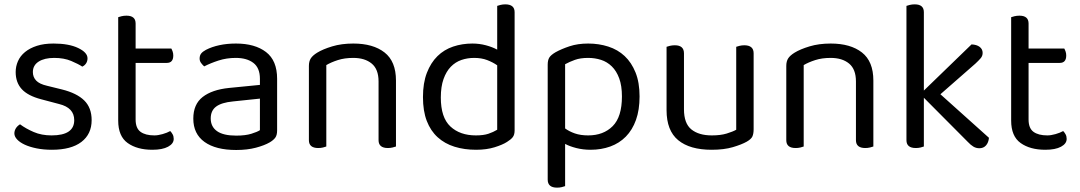

<svg xmlns="http://www.w3.org/2000/svg" viewBox="-20 -675 4961 882"><path d="M401 -123Q401 -59 354 -23Q307 13 218 13Q180 13 148 6.5Q116 0 93.5 -10.5Q71 -21 58.5 -34.5Q46 -48 46 -62Q46 -74 52.5 -85Q59 -96 72 -104Q99 -84 135 -68.5Q171 -53 217 -53Q321 -53 321 -123Q321 -180 252 -197L169 -219Q108 -235 80 -265.5Q52 -296 52 -344Q52 -370 62.5 -394Q73 -418 95 -436Q117 -454 149.5 -464.5Q182 -475 226 -475Q296 -475 339 -454.5Q382 -434 382 -407Q382 -394 375.5 -384Q369 -374 358 -369Q340 -381 307 -395Q274 -409 229 -409Q184 -409 157.5 -392Q131 -375 131 -344Q131 -321 146 -305Q161 -289 196 -281L265 -264Q333 -247 367 -213.5Q401 -180 401 -123Z M680 13Q610 13 566.5 -18Q523 -49 523 -121V-596Q528 -598 538.5 -600.5Q549 -603 561 -603Q603 -603 603 -567V-452H767Q770 -447 773 -438.5Q776 -430 776 -420Q776 -386 746 -386H603V-126Q603 -86 625.5 -69.5Q648 -53 689 -53Q706 -53 727 -59Q748 -65 762 -73Q768 -67 773 -58Q778 -49 778 -37Q778 -15 752 -1Q726 13 680 13Z M1065 -52Q1107 -52 1134.5 -60.5Q1162 -69 1174 -77V-222L1050 -209Q998 -204 973 -185.5Q948 -167 948 -131Q948 -93 977 -72.5Q1006 -52 1065 -52ZM1064 -475Q1151 -475 1202 -436Q1253 -397 1253 -313V-76Q1253 -54 1244.5 -42.5Q1236 -31 1219 -21Q1195 -7 1155.5 3.5Q1116 14 1065 14Q971 14 919.5 -23Q868 -60 868 -130Q868 -196 911 -229.5Q954 -263 1032 -271L1174 -285V-313Q1174 -363 1144 -386Q1114 -409 1063 -409Q1021 -409 984 -397Q947 -385 918 -370Q910 -377 903.5 -386Q897 -395 897 -406Q897 -420 904 -429Q911 -438 926 -446Q953 -460 988 -467.5Q1023 -475 1064 -475Z M1719 -301Q1719 -357 1687.5 -383Q1656 -409 1603 -409Q1563 -409 1532 -399Q1501 -389 1479 -376V-2Q1474 0 1464 2.5Q1454 5 1442 5Q1399 5 1399 -31V-372Q1399 -393 1407.5 -406.5Q1416 -420 1437 -433Q1463 -449 1506 -462Q1549 -475 1603 -475Q1694 -475 1746.5 -434Q1799 -393 1799 -305V-2Q1794 0 1783.5 2.5Q1773 5 1762 5Q1719 5 1719 -31V-301Z M2344 -76Q2344 -56 2335.5 -45Q2327 -34 2309 -23Q2289 -10 2252 1.5Q2215 13 2167 13Q2113 13 2068 -1Q2023 -15 1990.5 -44.5Q1958 -74 1940.5 -119.5Q1923 -165 1923 -229Q1923 -294 1941 -340.5Q1959 -387 1989.5 -417Q2020 -447 2061.5 -461Q2103 -475 2150 -475Q2182 -475 2212 -467Q2242 -459 2264 -447V-648Q2269 -650 2279.5 -652.5Q2290 -655 2301 -655Q2344 -655 2344 -619ZM2264 -375Q2244 -389 2218 -399Q2192 -409 2158 -409Q2127 -409 2099.5 -399.5Q2072 -390 2051 -368.5Q2030 -347 2017.5 -312Q2005 -277 2005 -227Q2005 -135 2049 -94Q2093 -53 2166 -53Q2201 -53 2223.5 -60.5Q2246 -68 2264 -79Z M2693 13Q2658 13 2627 5Q2596 -3 2576 -14V180Q2571 182 2561 184.5Q2551 187 2539 187Q2496 187 2496 150V-378Q2496 -398 2503 -410Q2510 -422 2532 -435Q2559 -450 2596.5 -462.5Q2634 -475 2682 -475Q2731 -475 2774.5 -461Q2818 -447 2849.5 -417.5Q2881 -388 2899.5 -342Q2918 -296 2918 -232Q2918 -170 2901.5 -124Q2885 -78 2855 -47.5Q2825 -17 2783.5 -2Q2742 13 2693 13ZM2682 -53Q2752 -53 2794.5 -95.5Q2837 -138 2837 -232Q2837 -281 2824.5 -315Q2812 -349 2790.5 -370Q2769 -391 2741 -400Q2713 -409 2682 -409Q2646 -409 2621 -400Q2596 -391 2576 -380V-85Q2595 -71 2621 -62Q2647 -53 2682 -53Z M3042 -460Q3047 -462 3057.5 -464.5Q3068 -467 3080 -467Q3122 -467 3122 -430V-173Q3122 -108 3156 -80.5Q3190 -53 3250 -53Q3290 -53 3318 -61.5Q3346 -70 3362 -79V-460Q3367 -462 3377.5 -464.5Q3388 -467 3399 -467Q3442 -467 3442 -430V-82Q3442 -61 3436.5 -48.5Q3431 -36 3410 -24Q3387 -11 3346.5 1Q3306 13 3249 13Q3149 13 3095.5 -31Q3042 -75 3042 -169Z M3912 -301Q3912 -357 3880.5 -383Q3849 -409 3796 -409Q3756 -409 3725 -399Q3694 -389 3672 -376V-2Q3667 0 3657 2.5Q3647 5 3635 5Q3592 5 3592 -31V-372Q3592 -393 3600.5 -406.5Q3609 -420 3630 -433Q3656 -449 3699 -462Q3742 -475 3796 -475Q3887 -475 3939.5 -434Q3992 -393 3992 -305V-2Q3987 0 3976.5 2.5Q3966 5 3955 5Q3912 5 3912 -31V-301Z M4224 -2Q4219 0 4209 2.5Q4199 5 4187 5Q4144 5 4144 -31V-648Q4149 -650 4159.5 -652.5Q4170 -655 4182 -655Q4224 -655 4224 -619V-259L4443 -471Q4467 -470 4480.5 -459.5Q4494 -449 4494 -432Q4494 -418 4485 -407.5Q4476 -397 4461 -383L4300 -242L4523 -42Q4521 -20 4509.5 -7Q4498 6 4479 6Q4464 6 4451.5 -1.5Q4439 -9 4426 -23L4224 -226V-2Z M4782 13Q4712 13 4668.5 -18Q4625 -49 4625 -121V-596Q4630 -598 4640.5 -600.5Q4651 -603 4663 -603Q4705 -603 4705 -567V-452H4869Q4872 -447 4875 -438.5Q4878 -430 4878 -420Q4878 -386 4848 -386H4705V-126Q4705 -86 4727.5 -69.5Q4750 -53 4791 -53Q4808 -53 4829 -59Q4850 -65 4864 -73Q4870 -67 4875 -58Q4880 -49 4880 -37Q4880 -15 4854 -1Q4828 13 4782 13Z"/></svg>

Font: Baloo Da 2
Style: Regular
Weight: 400
Designer: Noopur Datye, Sulekha Rajkumar and Ek Type
Foundry: Ek Type
Version: Version 1.640;hotconv 1.0.111;makeotfexe 2.5.65597; ttfautoh